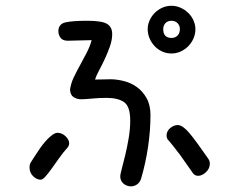

<svg xmlns="http://www.w3.org/2000/svg" viewBox="-20 -660 845 676"><path d="M218.8 -516.6Q200.2 -516.6 192.9 -527.3Q185.5 -538.1 185.5 -549.8Q185.5 -575.2 210 -581.1Q234.4 -586.9 287.1 -586.9Q337.9 -586.9 356.4 -576.2Q375 -565.4 375 -540Q375 -519.5 367.2 -497.1Q359.4 -474.6 349.1 -452.6Q338.9 -430.7 328.6 -411.6Q318.4 -392.6 314.5 -379.9Q329.1 -379.9 342.8 -380.4Q356.4 -380.9 369.1 -380.9Q391.6 -380.9 416.5 -374.5Q441.4 -368.2 461.9 -353.5Q482.4 -338.9 496.1 -314.5Q509.8 -290 509.8 -254.9Q509.8 -199.2 501 -141.1Q492.2 -83 476.6 -30.3Q471.7 -16.6 461.9 -10.3Q452.1 -3.9 441.4 -3.9Q425.8 -3.9 414.6 -13.7Q403.3 -23.4 403.3 -40Q403.3 -44.9 408.7 -65.4Q414.1 -85.9 420.9 -113.8Q427.7 -141.6 433.1 -173.8Q438.5 -206.1 438.5 -235.4Q438.5 -285.2 417 -300.3Q395.5 -315.4 354.5 -315.4Q329.1 -315.4 304.2 -313Q279.3 -310.5 265.6 -310.5Q251 -310.5 239.3 -317.9Q227.5 -325.2 226.6 -344.7Q229.5 -366.2 239.7 -387.7Q250 -409.2 262.2 -431.2Q274.4 -453.1 285.6 -475.1Q296.9 -497.1 302.7 -518.6Q281.2 -518.6 258.8 -517.6Q236.3 -516.6 218.8 -516.6ZM570.3 -168.9Q566.4 -175.8 566.4 -182.6Q566.4 -198.2 579.1 -209Q591.8 -219.7 605.5 -219.7Q614.3 -219.7 623.5 -213.4Q632.8 -207 642.1 -196.8Q651.4 -186.5 660.6 -174.3Q669.9 -162.1 677.7 -151.4L710.9 -104.5Q718.8 -94.7 718.8 -84Q718.8 -66.4 705.1 -53.7Q691.4 -41 677.7 -41Q665 -41 658.2 -51.8L614.3 -114.3Q600.6 -131.8 588.9 -147Q577.1 -162.1 570.3 -168.9ZM218.8 -141.6Q202.1 -123 188 -103Q173.8 -83 161.6 -65.9Q149.4 -48.8 139.6 -38.1Q129.9 -27.3 123 -27.3Q109.4 -27.3 96.7 -39.6Q84 -51.8 84 -70.3Q84 -76.2 85 -80.1Q85.9 -84 89.4 -89.8Q92.8 -95.7 99.1 -105Q105.5 -114.3 116.2 -130.9Q121.1 -138.7 129.4 -149.4Q137.7 -160.2 146.5 -169.4Q155.3 -178.7 165 -185.5Q174.8 -192.4 182.6 -192.4Q198.2 -192.4 210.9 -180.2Q223.6 -168 223.6 -155.3Q223.6 -148.4 218.8 -141.6ZM500 -557.6Q500 -573.2 506.8 -588.4Q513.7 -603.5 524.9 -614.7Q536.1 -626 551.3 -632.8Q566.4 -639.6 584 -639.6Q600.6 -639.6 615.7 -632.8Q630.9 -626 642.6 -614.7Q654.3 -603.5 661.1 -588.4Q668 -573.2 668 -557.6Q668 -540 661.1 -524.4Q654.3 -508.8 642.6 -497.1Q630.9 -485.4 615.7 -478.5Q600.6 -471.7 584 -471.7Q566.4 -471.7 551.3 -478.5Q536.1 -485.4 524.9 -497.1Q513.7 -508.8 506.8 -524.4Q500 -540 500 -557.6ZM554.7 -557.6Q554.7 -526.4 584 -526.4Q596.7 -526.4 605 -534.7Q613.3 -543 613.3 -557.6Q613.3 -570.3 605 -578.6Q596.7 -586.9 584 -586.9Q570.3 -586.9 562.5 -578.6Q554.7 -570.3 554.7 -557.6Z"/></svg>

Font: Gamja Flower
Style: Regular
Weight: 400
Designer: YoonDesign Inc.
Foundry: YoonDesign Inc.
Version: Version 3.00;build 20171102